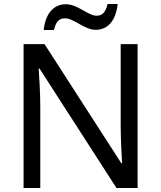

<svg xmlns="http://www.w3.org/2000/svg" viewBox="-20 -933 800 953"><path d="M197 -784H248C257 -823 271 -842 303 -842C347 -842 399 -785 455 -785C518 -785 556 -835 564 -913H514C504 -874 490 -855 459 -855C417 -855 366 -912 307 -912C244 -912 205 -863 197 -784ZM663 0V-714H579V-311C579 -246 584 -155 586 -123H582L201 -714H97V0H180V-399C180 -472 175 -546 172 -593H176L558 0Z"/></svg>

Font: Noto Sans Bhaiksuki
Style: Regular
Weight: 400
Designer: Monotype Design Team
Foundry: Monotype Imaging Inc.
Version: Version 2.002